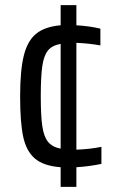

<svg xmlns="http://www.w3.org/2000/svg" viewBox="-20 -716 460 744"><path d="M373 -81Q326 -71 276 -68V8H215V-68Q149 -73 115.5 -101.5Q82 -130 70 -185.5Q58 -241 58 -342Q58 -444 72.5 -501.5Q87 -559 121 -586Q155 -613 215 -618V-696H276V-618Q327 -615 369 -605V-540Q325 -548 276 -550V-136Q329 -138 373 -147ZM215 -140V-546Q182 -540 166 -520.5Q150 -501 144 -460.5Q138 -420 138 -343Q138 -267 144 -226.5Q150 -186 166.5 -166Q183 -146 215 -140Z"/></svg>

Font: Assailand
Style: Regular
Weight: 400
Designer: Hector Gatti with collaboration of the Omnibus-Type team
Foundry: Omnibus-Type
Version: Version 0.072;October 19, 2019;FontCreator 12.0.0.2547 64-bi